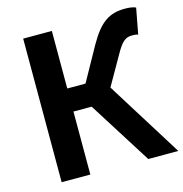

<svg xmlns="http://www.w3.org/2000/svg" viewBox="-110 -855 914 957"><g transform="rotate(-15 346.5 -377.0)"><path d="M91 0H239V-325H333L538 0H693L448 -393L533 -542C567 -603 586 -616 620 -616C627 -616 638 -616 650 -612L675 -745C660 -752 638 -754 620 -754C540 -754 490 -724 431 -620L333 -444H239V-741H91Z"/></g></svg>

Font: Noto Sans JP
Style: Bold
Weight: 700
Designer: Ryoko NISHIZUKA  (kana, bopomofo & ideographs); Paul D. Hunt (Latin, Greek & Cyrillic); Sandoll Communications , Soo-you
Foundry: Adobe
Version: Version 2.002;hotconv 1.0.116;makeotfexe 2.5.65601